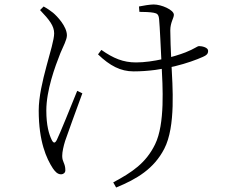

<svg xmlns="http://www.w3.org/2000/svg" viewBox="-20 -780 1040 858"><path d="M486 35 499 58C592 20 668 -26 714 -115C766 -215 751 -395 746 -497C743 -557 741 -615 741 -644C741 -680 757 -699 757 -714C757 -736 701 -760 667 -760C652 -760 619 -755 601 -751L603 -727C623 -727 652 -726 667 -723C683 -720 689 -715 691 -694C694 -664 699 -556 702 -493C707 -393 718 -227 673 -135C632 -51 570 -10 486 35ZM253 -1C262 -1 272 -7 272 -19C272 -51 258 -55 258 -83C258 -102 264 -127 271 -150C281 -180 322 -292 348 -363L325 -374C296 -302 247 -181 234 -155C226 -139 219 -139 211 -155C199 -180 187 -219 187 -286C187 -376 225 -480 250 -543C262 -572 279 -602 279 -622C279 -662 235 -708 217 -723C205 -732 195 -740 175 -751L159 -735C201 -691 222 -664 222 -631C222 -576 153 -408 153 -286C153 -147 188 -71 216 -28C225 -15 236 -1 253 -1ZM577 -461C711 -461 829 -500 887 -526C903 -533 910 -539 910 -553C910 -568 883 -574 870 -574C861 -574 850 -562 809 -546C758 -526 663 -501 588 -501C531 -501 487 -519 433 -557L418 -537C471 -486 519 -461 577 -461Z"/></svg>

Font: Source Han Serif TW VF
Style: Regular
Weight: 250
Designer: Ryoko NISHIZUKA 西塚涼子 (kana & ideographs); Frank Grießhammer (Latin, Greek & Cyrillic); Wenlong ZHANG 张文龙 (bopomofo); San
Foundry: Adobe
Version: Version 2.002;hotconv 1.1.0;makeotfexe 2.6.0